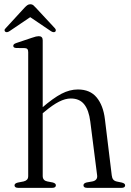

<svg xmlns="http://www.w3.org/2000/svg" viewBox="-20 -906 634 926"><path d="M186 -712V-57.5Q186 -46 191.8 -39.5Q197.5 -33 208 -31L234 -26Q249.5 -22 249.5 -12.5Q249.5 0 231.5 0H67.5Q59 0 54.5 -3.2Q50 -6.5 50 -12Q50 -17 54 -20.2Q58 -23.5 66 -25.5L94 -31Q104.5 -33.5 110.2 -39.5Q116 -45.5 116 -57V-654.5Q116 -664.5 112.2 -669Q108.5 -673.5 100 -674L58.5 -674.5Q50.5 -675 47.2 -677.8Q44 -680.5 44 -684.5Q44 -689.5 47.5 -692.8Q51 -696 60 -699L133 -723.5Q145.5 -728 153.5 -729.8Q161.5 -731.5 167 -731.5Q176.5 -731.5 181.2 -726.5Q186 -721.5 186 -712ZM173 -349 157 -364.5 181 -385Q236.5 -433 276.5 -453.8Q316.5 -474.5 355.5 -474.5Q414.5 -474.5 446.2 -436Q478 -397.5 486 -331L519 -60Q520.5 -47 526.2 -40Q532 -33 543.5 -30.5L567.5 -25.5Q575.5 -23.5 579.5 -20.2Q583.5 -17 583.5 -12Q583.5 -6.5 579.2 -3.2Q575 0 566 0H400.5Q382.5 0 382.5 -12.5Q382.5 -22 397.5 -26L425.5 -31Q437 -33 443.5 -40.2Q450 -47.5 448.5 -60L415.5 -319.5Q408.5 -375 386 -403Q363.5 -431 321.5 -431Q295 -431 264.5 -415.5Q234 -400 196 -368ZM136.5 -830.5H115L226 -755.5Q239 -747.5 246 -753Q249 -755 249.2 -759.8Q249.5 -764.5 245 -769.5L153 -868.5Q146 -876.5 140.5 -881Q135 -885.5 126.5 -885.5Q118 -885.5 111.8 -881Q105.5 -876.5 98 -868.5L7 -769.5Q1.5 -764.5 2 -759.8Q2.5 -755 5.5 -753Q13 -747.5 25.5 -755.5Z"/></svg>

Font: Fraunces Light
Style: Regular
Weight: 300
Version: Version 1.000;[b76b70a41]